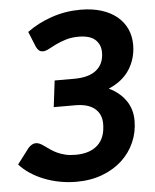

<svg xmlns="http://www.w3.org/2000/svg" viewBox="-71 -777 671 830"><g transform="rotate(-5 264.5 -362.0)"><path d="M523 -562Q523 -503 493 -455.5Q463 -408 401.5 -382Q448.5 -359.5 474.5 -322Q500.5 -284.5 500.5 -235Q500.5 -185 481.2 -141Q462 -97 426.2 -64Q390.5 -31 340 -12Q289.5 7 227.5 7Q190 7 154 0Q118 -7 86.2 -19.8Q54.5 -32.5 28 -50.2Q1.5 -68 -17.5 -89.5L33.5 -156.5Q39.5 -164 48.5 -169.2Q57.5 -174.5 67.5 -174.5Q76.5 -174.5 85.5 -169.8Q94.5 -165 104.5 -157.8Q114.5 -150.5 126.8 -142Q139 -133.5 154.5 -126.2Q170 -119 189.2 -114.2Q208.5 -109.5 233.5 -109.5Q296 -109.5 330 -140.8Q364 -172 364 -233Q364 -275.5 335 -299.2Q306 -323 251.5 -323H157.5L171.5 -437.5H257Q320.5 -437.5 353.2 -464.5Q386 -491.5 386 -540.5Q386 -575 363 -596Q340 -617 290.5 -617Q259.5 -617 234.8 -609.2Q210 -601.5 191 -592.2Q172 -583 157.8 -575.2Q143.5 -567.5 133 -567.5Q122 -567.5 115.5 -572.8Q109 -578 103.5 -589L76 -656.5Q123.5 -691.5 183.5 -712Q243.5 -732.5 309 -732.5Q360 -732.5 399.8 -720Q439.5 -707.5 467 -684.8Q494.5 -662 508.8 -630.8Q523 -599.5 523 -562Z"/></g></svg>

Font: Lato Heavy
Style: Italic
Weight: 800
Italic angle: -7°
Designer: Lukasz Dziedzic
Foundry: tyPoland Lukasz Dziedzic
Version: Version 2.007; 2014-02-27